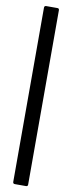

<svg xmlns="http://www.w3.org/2000/svg" viewBox="-110 -862 406 1078"><g transform="rotate(10 93.0 -322.5)"><path d="M61 185Q50 185 50 174V-819Q50 -830 61 -830H125Q135 -830 135 -819V174Q135 185 125 185Z"/></g></svg>

Font: Sofia Sans Extra Condensed SemiBold
Style: Regular
Weight: 600
Designer: Botio Nikoltchev, Ani Petrova
Foundry: lettersoup
Version: Version 4.101